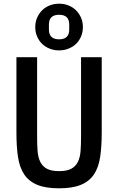

<svg xmlns="http://www.w3.org/2000/svg" viewBox="-20 -1008 640 1040"><path d="M300 -735Q273 -735 249 -744.5Q225 -754 208 -770.5Q191 -787 181 -810.5Q171 -834 171 -861Q171 -889 181 -912Q191 -935 208 -952Q225 -969 249 -978.5Q273 -988 300 -988Q327 -988 351 -978.5Q375 -969 392 -952Q409 -935 419 -912Q429 -889 429 -861Q429 -834 419 -810.5Q409 -787 392 -770.5Q375 -754 351 -744.5Q327 -735 300 -735ZM300 -795Q355 -795 355 -848V-875Q355 -928 300 -928Q245 -928 245 -875V-848Q245 -795 300 -795ZM181 -698V-269Q181 -226 183.5 -191Q186 -156 198 -131.5Q210 -107 234 -94Q258 -81 300 -81Q342 -81 366 -94Q390 -107 402 -131.5Q414 -156 416.5 -191Q419 -226 419 -269V-698H531V-289Q531 -214 522.5 -157.5Q514 -101 489 -63.5Q464 -26 418.5 -7Q373 12 300 12Q227 12 181.5 -7Q136 -26 111 -63.5Q86 -101 77.5 -157.5Q69 -214 69 -289V-698Z"/></svg>

Font: IBM Plex Mono Medium
Style: Regular
Weight: 500
Monospace: yes
Designer: Mike Abbink, Paul van der Laan, Pieter van Rosmalen
Foundry: Bold Monday
Version: Version 2.3